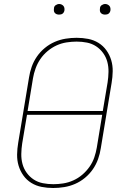

<svg xmlns="http://www.w3.org/2000/svg" viewBox="-20 -932 640 960"><path d="M246 8Q216 8 188 2.5Q160 -3 136.5 -17.5Q113 -32 97 -54.5Q81 -77 73 -103.5Q65 -130 65.5 -159.5Q66 -189 71 -218L125 -544Q129 -571 138.5 -598Q148 -625 164.5 -649Q181 -673 204 -692Q227 -711 253.5 -722.5Q280 -734 308 -738.5Q336 -743 363 -743Q393 -743 421 -737.5Q449 -732 472.5 -717.5Q496 -703 512 -680.5Q528 -658 536 -631.5Q544 -605 543.5 -575.5Q543 -546 538 -517L484 -191Q480 -164 470.5 -137Q461 -110 444.5 -86Q428 -62 405 -43Q382 -24 355.5 -12.5Q329 -1 301 3.5Q273 8 246 8ZM118 -377H494L518 -520Q522 -546 522.5 -572.5Q523 -599 516.5 -623Q510 -647 495.5 -667Q481 -687 460.5 -700.5Q440 -714 415 -719Q390 -724 363 -724Q339 -724 313 -720Q287 -716 263 -705Q239 -694 218 -676.5Q197 -659 182 -637Q167 -615 158 -590Q149 -565 145 -541ZM247 -11Q271 -11 296.5 -15Q322 -19 346.5 -30Q371 -41 391.5 -58.5Q412 -76 427.5 -98Q443 -120 451.5 -145Q460 -170 464 -194L491 -358H115L91 -215Q87 -189 86.5 -162.5Q86 -136 92.5 -112Q99 -88 113.5 -68Q128 -48 148.5 -34.5Q169 -21 194.5 -16Q220 -11 247 -11ZM505 -859Q499 -859 493.5 -861Q488 -863 484 -867.5Q480 -872 479.5 -878.5Q479 -885 480 -891Q480 -896 482.5 -900Q485 -904 489 -906.5Q493 -909 497 -910.5Q501 -912 506 -912Q512 -912 517.5 -909.5Q523 -907 527 -902.5Q531 -898 532 -891.5Q533 -885 532 -879Q531 -874 528.5 -870Q526 -866 522.5 -863.5Q519 -861 514.5 -860Q510 -859 505 -859ZM275 -859Q269 -859 263.5 -861Q258 -863 254 -867.5Q250 -872 249.5 -878.5Q249 -885 250 -891Q250 -896 252.5 -900Q255 -904 259 -906.5Q263 -909 267 -910.5Q271 -912 276 -912Q282 -912 287.5 -909.5Q293 -907 297 -902.5Q301 -898 302 -891.5Q303 -885 302 -879Q301 -874 298.5 -870Q296 -866 292.5 -863.5Q289 -861 284.5 -860Q280 -859 275 -859Z"/></svg>

Font: Iosevka Thin Extended
Style: Italic
Weight: 100
Width: 7
Italic angle: -9°
Monospace: yes
Designer: Belleve Invis
Foundry: Belleve Invis
Version: Version 32.5.0; ttfautohint (v1.8.4)